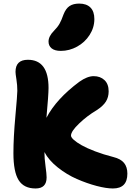

<svg xmlns="http://www.w3.org/2000/svg" viewBox="-20 -1045 739 1076"><path d="M320.8 -759.8Q287.1 -759.8 269.5 -773.9Q252 -788.1 252 -812Q252 -841.8 282.2 -872.1Q302.2 -892.1 313.5 -911.9Q324.7 -931.6 335.9 -963.9Q349.1 -997.6 369.9 -1011.2Q390.6 -1024.9 423.8 -1024.9Q464.8 -1024.9 486.8 -1002.9Q508.8 -981 508.8 -938Q508.8 -890.6 482.2 -849.1Q455.6 -807.6 412.1 -783.7Q368.7 -759.8 320.8 -759.8ZM179.2 11.2Q113.8 11.2 84.5 -35.4Q55.2 -82 55.2 -187Q55.2 -273.9 66.2 -394.3Q77.1 -514.6 77.1 -536.1Q77.1 -568.4 72 -600.1Q66.9 -631.8 66.9 -642.1Q66.9 -710 136.2 -710Q252 -710 252 -551.8Q252 -514.6 240.2 -384.8Q295.4 -490.7 424.8 -586.9Q469.2 -618.2 504.9 -618.2Q542 -618.2 565.4 -596.2Q588.9 -574.2 588.9 -533.2Q588.9 -500.5 573.5 -475.8Q558.1 -451.2 522.9 -428.2Q468.3 -396 423.1 -352.5Q377.9 -309.1 377.9 -285.2Q377.9 -275.4 393.6 -261.2Q409.2 -247.1 437.7 -231Q466.3 -214.8 512.9 -197Q559.6 -179.2 615.2 -165Q656.7 -154.8 675.3 -131.8Q693.8 -108.9 693.8 -71.8Q693.8 11.2 612.8 11.2Q575.7 11.2 521.7 -2.9Q467.8 -17.1 411.1 -41.7Q354.5 -66.4 303.7 -106.7Q252.9 -147 229 -192.9Q229 -157.7 235.1 -114Q241.2 -70.3 241.2 -50.8Q241.2 11.2 179.2 11.2Z"/></svg>

Font: Shantell Sans Irregular
Style: Regular
Weight: 800
Designer: Stephen Nixon, Anya Danilova, Shantell Martin
Foundry: Arrow Type
Version: Version 1.006;[9816181b4]